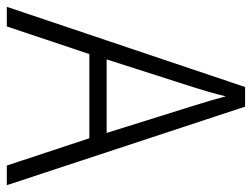

<svg xmlns="http://www.w3.org/2000/svg" viewBox="-110 -698 756 577"><g transform="rotate(90 268.5 -409.0)"><path d="M477 -51H536L300 -767H241L0 -51H59L142 -299H395ZM297 -613 379 -351H158L242 -613C251 -641 261 -675 269 -709C277 -678 289 -638 297 -613Z"/></g></svg>

Font: Noto Sans Tamil UI SemiCondensed Light
Style: Regular
Weight: 300
Width: 4
Designer: Jelle Bosma - Monotype Design Team
Foundry: Monotype Imaging Inc.
Version: Version 2.004